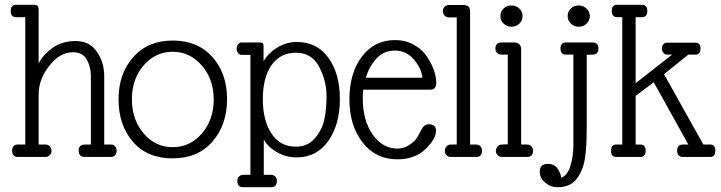

<svg xmlns="http://www.w3.org/2000/svg" viewBox="-20 -658 3024 805"><path d="M86 -586H47Q25 -586 25 -612Q25 -638 47 -638H120Q133 -638 137.5 -633.5Q142 -629 142 -616V-392Q160 -428 200 -457Q240 -486 297.5 -486Q355 -486 386 -441.5Q417 -397 417 -338V-52H446Q457 -52 463 -44Q469 -36 469 -26Q469 -16 463 -8Q457 0 446 0H336Q310 0 310 -26Q310 -52 336 -52H361V-341Q361 -377 344 -408Q327 -439 286 -439Q231 -439 186.5 -382Q142 -325 142 -262V-52H171Q182 -52 189 -44Q196 -36 196 -26Q196 -16 189 -8Q182 0 171 0H55Q31 0 31 -26Q31 -52 55 -52H86Z M477 -241.5Q477 -349 538.5 -418.5Q600 -488 704.5 -488Q809 -488 870.5 -419Q932 -350 932 -242.5Q932 -135 871 -64.5Q810 6 703.5 6Q597 6 537 -64Q477 -134 477 -241.5ZM582 -99Q631 -41 704 -41Q777 -41 826.5 -98.5Q876 -156 876 -241Q876 -326 826 -383.5Q776 -441 704 -441Q632 -441 582.5 -384Q533 -327 533 -242Q533 -157 582 -99Z M1030 75V-428H993Q984 -428 978 -436Q972 -444 972 -454Q972 -464 978 -472Q984 -480 993 -480H1067Q1079 -480 1082 -476.5Q1085 -473 1085 -462V-401Q1106 -437 1144 -459.5Q1182 -482 1225 -482Q1309 -482 1357 -415.5Q1405 -349 1405 -242.5Q1405 -136 1356.5 -67Q1308 2 1223 2Q1180 2 1142 -19.5Q1104 -41 1086 -73V75H1116Q1127 75 1134 82Q1141 89 1141 100Q1141 127 1116 127H999Q975 127 975 100Q975 89 982 82Q989 75 999 75ZM1221 -43Q1269 -43 1299 -77Q1329 -111 1339 -153Q1349 -195 1349 -257Q1349 -319 1318 -378Q1287 -437 1221 -437Q1155 -437 1118.5 -385Q1082 -333 1082 -242.5Q1082 -152 1118.5 -97.5Q1155 -43 1221 -43Z M1514 -332H1751Q1747 -372 1715 -409Q1683 -446 1635.5 -446Q1588 -446 1557 -411Q1526 -376 1514 -332ZM1646 10Q1555 10 1500 -61Q1445 -132 1445 -242Q1445 -352 1497.5 -421Q1550 -490 1636 -490Q1680 -490 1715 -470.5Q1750 -451 1769 -422Q1809 -363 1809 -310Q1809 -282 1783 -282H1503Q1501 -269 1501 -245Q1501 -153 1542.5 -94Q1584 -35 1646 -35Q1673 -35 1695 -49.5Q1717 -64 1726 -77.5Q1735 -91 1746.5 -114Q1758 -137 1778 -137Q1808 -137 1808 -110Q1808 -75 1763.5 -32.5Q1719 10 1646 10Z M1895 -585H1863Q1851 -585 1844 -592.5Q1837 -600 1837 -611.5Q1837 -623 1844 -630Q1851 -637 1863 -637H1920Q1937 -637 1944 -631Q1951 -625 1951 -609V-52H1976Q1988 -52 1994.5 -44Q2001 -36 2001 -26Q2001 0 1976 0H1870Q1859 0 1852 -7.5Q1845 -15 1845 -25.5Q1845 -36 1852 -44Q1859 -52 1870 -52H1895Z M2109 -429H2083Q2071 -429 2064 -436.5Q2057 -444 2057 -454Q2057 -480 2083 -480H2133Q2164 -480 2165 -453V-52H2190Q2202 -52 2208.5 -44Q2215 -36 2215 -26Q2215 0 2190 0H2084Q2074 0 2066.5 -7.5Q2059 -15 2059 -25Q2059 -35 2066.5 -43.5Q2074 -52 2084 -52L2109 -53ZM2124 -635Q2144 -635 2157.5 -622Q2171 -609 2171 -590.5Q2171 -572 2157.5 -559Q2144 -546 2124.5 -546Q2105 -546 2091.5 -559Q2078 -572 2078 -590.5Q2078 -609 2091 -622Q2104 -635 2124 -635Z M2384 -429H2353Q2330 -429 2330 -454.5Q2330 -480 2353 -480H2465Q2489 -480 2489 -454.5Q2489 -429 2465 -429L2440 -428V-125Q2440 0 2423 45Q2402 101 2367 117Q2346 127 2317 127Q2288 127 2265.5 107.5Q2243 88 2243 62Q2243 29 2277 29Q2303 29 2317 48Q2331 67 2333 87Q2359 78 2371.5 37.5Q2384 -3 2384 -48ZM2406 -635Q2426 -635 2439.5 -622Q2453 -609 2453 -590.5Q2453 -572 2439.5 -559Q2426 -546 2406.5 -546Q2387 -546 2373.5 -559Q2360 -572 2360 -590.5Q2360 -609 2373 -622Q2386 -635 2406 -635Z M2589 -586H2568Q2545 -586 2545 -612Q2545 -638 2568 -638H2671Q2694 -638 2694 -612Q2694 -586 2671 -586H2645V-309L2798 -429H2777Q2768 -429 2761.5 -436.5Q2755 -444 2755 -454.5Q2755 -465 2761 -472Q2767 -479 2777 -479H2896Q2917 -479 2917 -454Q2917 -429 2896 -429H2866L2764 -347L2929 -52H2958Q2979 -52 2979 -26Q2979 0 2958 0H2844Q2819 0 2819 -26Q2819 -52 2844 -52H2866L2721 -313L2645 -256V-52H2665Q2687 -52 2687 -26Q2687 0 2665 0H2563Q2542 0 2542 -26Q2542 -52 2563 -52H2589Z"/></svg>

Font: Glass Antiqua
Style: Regular
Weight: 400
Version: 1.001